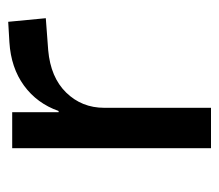

<svg xmlns="http://www.w3.org/2000/svg" viewBox="-54 -494 547 480"><g transform="rotate(-90 220.0 -253.5)"><path d="M90 0V-497H180V-381H183Q202 -435 246.5 -467.5Q291 -500 355 -504L406 -507L415 -413L335 -407Q267 -401 229 -362Q191 -323 191 -267V0Z"/></g></svg>

Font: Nunito Sans 12pt ExtraLight 7pt Medium
Style: Regular
Weight: 500
Version: Version 3.101;gftools[0.9.27]